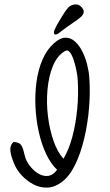

<svg xmlns="http://www.w3.org/2000/svg" viewBox="-20 -818 499 871"><path d="M260 8Q228 32 194.5 33Q161 34 131 18Q101 2 78 -23Q55 -48 44 -76Q29 -111 27 -134.5Q25 -158 39 -172L41 -174Q64 -173 73.5 -163Q83 -153 90 -121Q92 -114 93.5 -108Q95 -102 97 -97Q106 -76 122.5 -57Q139 -38 159.5 -27.5Q180 -17 201 -20.5Q222 -24 239 -48Q211 -74 190 -118Q169 -162 156.5 -217Q144 -272 141 -331Q138 -390 145.5 -446Q153 -502 173 -548Q193 -594 225 -622Q253 -647 277 -647Q301 -647 320 -630Q339 -613 353 -585.5Q367 -558 375 -526.5Q383 -495 385 -467Q390 -401 384 -329Q378 -257 362 -189.5Q346 -122 320.5 -70Q295 -18 260 8ZM268 -98Q293 -140 308.5 -198.5Q324 -257 330.5 -325.5Q337 -394 332 -463Q331 -476 326.5 -499Q322 -522 314.5 -545Q307 -568 297 -581Q287 -594 274 -586Q239 -565 220 -518.5Q201 -472 195.5 -412Q190 -352 197.5 -291Q205 -230 223 -178.5Q241 -127 268 -98ZM246 -667Q230 -657 226 -664Q222 -671 229 -686Q237 -703 246 -718Q255 -733 264 -748Q276 -768 288.5 -782.5Q301 -797 323 -798Q337 -799 348.5 -787Q360 -775 360 -765Q360 -752 345 -739.5Q330 -727 313 -716Q295 -704 279 -692Q263 -680 246 -667Z"/></svg>

Font: Yuji Hentaigana Akebono
Style: Regular
Weight: 400
Designer: Kataoka Yuji
Foundry: Kinuta Font Factory
Version: Version 3.002